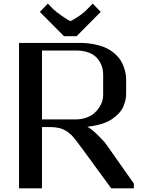

<svg xmlns="http://www.w3.org/2000/svg" viewBox="-20 -1025 790 1045"><path d="M397 -828.1H328.1L196.8 -960.4L240.7 -1005.4L271 -974.1Q283.7 -961.4 316.7 -938.7Q349.6 -916 362.8 -909.7Q378.9 -917 407.7 -936Q436.5 -955.1 454.1 -974.1L484.4 -1005.4L528.3 -960.4ZM585.4 0 434.6 -206.1Q389.6 -267.6 376 -282.2Q341.8 -319.8 297.9 -329.1Q277.3 -333.5 250 -333.5H208.5V0H83.5V-791.5H411.6Q457.5 -791.5 495.8 -783.4Q534.2 -775.4 559.8 -762.7Q585.4 -750 605.5 -732.2Q625.5 -714.4 636.7 -696.3Q647.9 -678.2 655 -657.5Q662.1 -636.7 664.3 -620.8Q666.5 -605 666.5 -589.4V-514.6Q666.5 -498 663.1 -481.7Q659.7 -465.3 651.6 -445.8Q643.6 -426.3 627.7 -409.2Q611.8 -392.1 589.6 -376.7Q567.4 -361.3 533 -350.6Q498.5 -339.8 456.1 -335.4V-334.5Q477.1 -324.2 511.2 -291Q545.4 -257.8 559.6 -237.3L708.5 -25.9V0ZM208.5 -750V-375H390.6Q421.9 -375 448 -384Q474.1 -393.1 491 -407.2Q507.8 -421.4 519.5 -439.2Q531.2 -457 536.4 -473.9Q541.5 -490.7 541.5 -506.3V-618.7Q541.5 -634.8 538.1 -651.1Q534.7 -667.5 524.7 -685.8Q514.6 -704.1 499 -718Q483.4 -731.9 456.8 -741Q430.2 -750 396 -750Z"/></svg>

Font: Resagnicto
Style: Bold
Weight: 700
Version: Version 0.9991